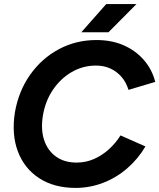

<svg xmlns="http://www.w3.org/2000/svg" viewBox="-20 -908 780 940"><path d="M350 12Q245 12 172 -35.5Q99 -83 67.5 -166.5Q36 -250 53 -358Q71 -462 127.5 -542Q184 -622 268 -667Q352 -712 452 -712Q527 -712 586 -686Q645 -660 685 -613.5Q725 -567 740 -507L609 -468Q598 -505 575 -531.5Q552 -558 520.5 -572.5Q489 -587 450 -587Q386 -587 331.5 -555.5Q277 -524 239.5 -469Q202 -414 190 -342Q179 -274 196 -222.5Q213 -171 254 -141.5Q295 -112 355 -112Q400 -112 440 -129.5Q480 -147 513 -177Q546 -207 570 -245L692 -191Q656 -130 603 -84Q550 -38 485 -13Q420 12 350 12ZM378 -750 500 -888H648L511 -750Z"/></svg>

Font: Figtree Light
Style: Bold Italic
Weight: 700
Italic angle: -9.5°
Version: Version 2.000